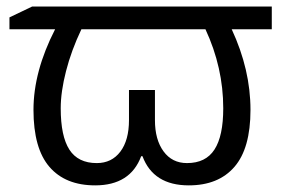

<svg xmlns="http://www.w3.org/2000/svg" viewBox="-20 -555 880 585"><path d="M270 9.8Q179.2 9.8 130.6 -46.6Q82 -103 82 -220.2Q82 -337.4 147.9 -465.8H8.8V-502L78.1 -535.2H808.1V-465.8H686Q743.2 -342.8 743.2 -220.2Q743.2 -103 694.3 -46.6Q645.5 9.8 555.2 9.8Q447.3 9.8 414.1 -79.1H410.2Q377 9.8 270 9.8ZM228 -465.8Q197.3 -401.4 181.2 -338.4Q165 -275.4 165 -225.1Q165 -140.1 191.4 -99.1Q217.8 -58.1 274.9 -58.1Q320.3 -58.1 346.7 -93Q373 -127.9 373 -189V-280.8H452.1V-189Q452.1 -129.4 478.3 -93.8Q504.4 -58.1 549.8 -58.1Q606.9 -58.1 633.5 -99.4Q660.2 -140.6 660.2 -225.1Q660.2 -349.1 606 -465.8Z"/></svg>

Font: HunimalSansv1.5
Style: Regular
Weight: 400
Foundry: Ascender Corporation
Version: Version 1.10